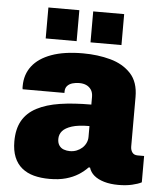

<svg xmlns="http://www.w3.org/2000/svg" viewBox="-53 -770 698 828"><g transform="rotate(5 296.5 -356.0)"><path d="M192 12Q154 12 124 4Q94 -4 72 -22Q50 -40 38.5 -68.5Q27 -97 27 -136Q27 -190 47.5 -226Q68 -262 109 -283.5Q150 -305 208.5 -314Q267 -323 344 -323V-356Q344 -375 336 -387Q328 -399 315 -405Q302 -411 284 -411Q269 -411 255 -407Q241 -403 232.5 -393.5Q224 -384 224 -369V-363H43Q42 -367 42 -370Q42 -373 42 -377Q42 -427 70 -463.5Q98 -500 153 -520Q208 -540 289 -540Q353 -540 408 -525Q463 -510 497 -473.5Q531 -437 531 -372V-158Q531 -143 538.5 -132.5Q546 -122 562 -122H590V-8Q575 0 549 6Q523 12 490 12Q455 12 428 4Q401 -4 384.5 -18Q368 -32 362 -52H356Q339 -34 316 -19.5Q293 -5 262.5 3.5Q232 12 192 12ZM269 -115Q285 -115 298.5 -120.5Q312 -126 322 -135Q332 -144 338 -156.5Q344 -169 344 -183V-230Q296 -230 268 -221Q240 -212 227.5 -197.5Q215 -183 215 -163Q215 -146 222.5 -135Q230 -124 242.5 -119.5Q255 -115 269 -115ZM123 -590V-724H257V-590ZM317 -590V-724H451V-590Z"/></g></svg>

Font: Archivo SemiCondensed Black
Style: Regular
Weight: 900
Width: 4
Designer: Hector Gatti
Foundry: Omnibus-Type
Version: Version 2.001